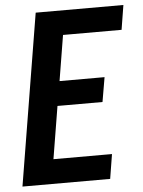

<svg xmlns="http://www.w3.org/2000/svg" viewBox="-53 -777 612 820"><g transform="rotate(-5 253.5 -367.5)"><path d="M10 0 131 -735H507L490 -630H239L207 -435H400L382 -330H189L152 -105H403L386 0Z"/></g></svg>

Font: Iosevka Extrabold Oblique
Style: Regular
Weight: 800
Italic angle: -9°
Monospace: yes
Designer: Belleve Invis
Foundry: Belleve Invis
Version: Version 32.5.0; ttfautohint (v1.8.4)